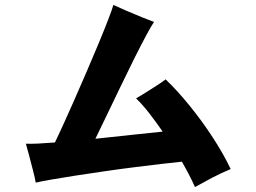

<svg xmlns="http://www.w3.org/2000/svg" viewBox="-20 -767 1040 779"><path d="M771 -8Q761 -31 747.5 -57Q734 -83 718 -111Q686 -108 635.5 -102Q585 -96 525 -88.5Q465 -81 403.5 -72Q342 -63 286.5 -54.5Q231 -46 188.5 -38.5Q146 -31 125 -26Q122 -44 114 -75Q106 -106 98 -136.5Q90 -167 85 -184Q104 -183 134.5 -184.5Q165 -186 203 -189Q214 -212 234.5 -256.5Q255 -301 280 -358Q305 -415 331 -475Q357 -535 380 -590.5Q403 -646 419 -687.5Q435 -729 440 -747Q459 -738 491.5 -724Q524 -710 556 -697Q588 -684 605 -678Q595 -664 573.5 -624Q552 -584 524.5 -529Q497 -474 468 -413.5Q439 -353 412.5 -298Q386 -243 367 -204Q443 -212 516 -220Q589 -228 640 -233Q613 -272 585.5 -307.5Q558 -343 532 -368Q550 -378 572 -392Q594 -406 616 -420Q638 -434 652 -445Q700 -399 749.5 -338Q799 -277 842.5 -210.5Q886 -144 916 -81Q879 -66 841 -46Q803 -26 771 -8Z"/></svg>

Font: Zen Kaku Gothic Antique Black
Style: Regular
Weight: 900
Designer: Yoshimichi Ohira
Foundry: Positype
Version: Version 1.001